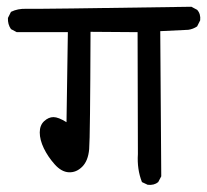

<svg xmlns="http://www.w3.org/2000/svg" viewBox="-20 -584 598 554"><path d="M406.2 -50.8 389.6 -58.6Q375 -95.7 377.9 -139.6L377 -491.2L241.2 -492.2Q240.2 -187.5 237.3 -153.8Q234.4 -120.1 217.3 -103Q200.2 -85.9 178.7 -86.9Q157.2 -87.9 137.7 -109.9Q118.2 -131.8 106.4 -156.2Q94.7 -180.7 94.7 -201.7Q94.7 -222.7 107.4 -234.4Q120.1 -246.1 134.3 -246.1Q148.4 -246.1 171.9 -231.4L175.8 -491.2H28.3L11.7 -500Q2 -513.7 2.9 -532.2L11.7 -549.8Q31.2 -559.6 56.6 -558.6Q82 -557.6 532.2 -564.5L548.8 -555.7Q559.6 -543.9 557.6 -525.4L548.8 -507.8Q537.1 -500 523.4 -498L442.4 -494.1L445.3 -75.2L436.5 -58.6Q424.8 -48.8 406.2 -50.8Z"/></svg>

Font: JasonHandwriting4
Style: Regular
Weight: 400
Version: Version 1.01.21